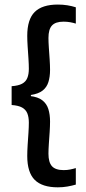

<svg xmlns="http://www.w3.org/2000/svg" viewBox="-20 -697 379 842"><path d="M312.5 -665V-593.5Q301.5 -597 288 -599.5Q274.5 -602 258.5 -602Q223.5 -602 208 -585.2Q192.5 -568.5 192.5 -530.5Q192.5 -513.5 194.2 -488Q196 -462.5 197.8 -436.2Q199.5 -410 199.5 -390.5Q199.5 -360 192.2 -337Q185 -314 166.8 -299.8Q148.5 -285.5 115.5 -280.5V-271L111.5 -276Q146.5 -272 165.5 -257.2Q184.5 -242.5 192 -218.8Q199.5 -195 199.5 -164Q199.5 -144.5 197.8 -118Q196 -91.5 194.2 -66Q192.5 -40.5 192.5 -23Q192.5 15 208 32Q223.5 49 259.5 49Q275 49 288.2 46.2Q301.5 43.5 312.5 40V112.5Q295.5 117.5 275.5 121Q255.5 124.5 233.5 124.5Q165 124.5 132.2 91.8Q99.5 59 99.5 -13Q99.5 -33.5 101.2 -60.8Q103 -88 104.8 -114.5Q106.5 -141 106.5 -159Q106.5 -183.5 99.8 -200Q93 -216.5 76.8 -225.5Q60.5 -234.5 31 -236.5V-319Q60.5 -321 76.8 -329.8Q93 -338.5 99.8 -355Q106.5 -371.5 106.5 -395.5Q106.5 -414 104.8 -440.2Q103 -466.5 101.2 -493.5Q99.5 -520.5 99.5 -540Q99.5 -612 132.2 -644.5Q165 -677 233.5 -677Q255.5 -677 275.5 -673.8Q295.5 -670.5 312.5 -665Z"/></svg>

Font: Anek Tamil Medium
Style: Regular
Weight: 500
Designer: Aadarsh Rajan (Tamil), Yesha Goshar (Latin)
Foundry: Ek Type
Version: Version 1.003